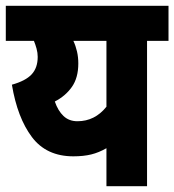

<svg xmlns="http://www.w3.org/2000/svg" viewBox="-20 -642 601 662"><path d="M561 -622V-501H487V0H347V-131Q321 -116 294.5 -109.5Q268 -103 233 -103Q140 -103 90 -169.5Q40 -236 21 -350Q68 -363 89 -385.5Q110 -408 110 -446Q110 -460 106 -474.5Q102 -489 97 -501H0V-622ZM169 -292Q180 -260 199 -242Q218 -224 247 -224Q307 -224 347 -274V-501H233Q241 -484 245.5 -464.5Q250 -445 250 -423Q250 -374 228 -342.5Q206 -311 169 -292Z"/></svg>

Font: Noto Sans Condensed ExtraBold
Style: Italic
Weight: 800
Width: 3
Italic angle: -12°
Designer: Monotype Design Team
Foundry: Monotype Imaging Inc.
Version: Version 2.013; ttfautohint (v1.8.4.7-5d5b)